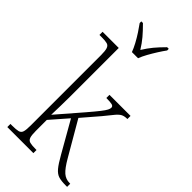

<svg xmlns="http://www.w3.org/2000/svg" viewBox="-294 -1019 1083 1083"><g transform="rotate(45 247.5 -478.0)"><path d="M18 0V-25H32Q63 -25 79 -29Q95 -33 100 -48.5Q105 -64 105 -99V-660Q105 -695 99.5 -711Q94 -727 79.5 -731Q65 -735 37 -735H18V-760H147V-374Q147 -341 146 -298Q145 -255 144 -224L272 -372Q308 -414 326 -437Q344 -460 350 -472Q356 -484 356 -492Q356 -504 342.5 -507.5Q329 -511 297 -511V-536H465V-511Q441 -511 427 -503.5Q413 -496 397 -476.5Q381 -457 351 -420L265 -320L383 -117Q413 -65 436 -45Q459 -25 490 -25H495V0H483Q448 0 427 -6.5Q406 -13 387.5 -35Q369 -57 342 -105L237 -289L147 -186V-98Q147 -64 152.5 -48.5Q158 -33 173.5 -29Q189 -25 219 -25H226V0ZM216 -796Q208 -818 193.5 -845Q179 -872 162 -898Q145 -924 131 -943V-956H144Q176 -924 198 -898Q220 -872 241 -838Q262 -872 283.5 -898Q305 -924 337 -956H350V-943Q336 -924 319.5 -898Q303 -872 288 -845Q273 -818 265 -796Z"/></g></svg>

Font: Noto Serif SemiCondensed ExtraLight
Style: Regular
Weight: 200
Width: 4
Designer: Monotype Design Team
Foundry: Monotype Imaging Inc.
Version: Version 2.014